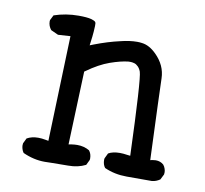

<svg xmlns="http://www.w3.org/2000/svg" viewBox="-59 -516 617 577"><g transform="rotate(10 250.0 -227.5)"><path d="M472.2 -27.3Q472.7 -29.8 472.7 -34.2Q472.7 -38.6 470.7 -44.7Q468.8 -50.8 464.4 -56.2Q454.6 -64.9 440.4 -64.9Q436.5 -64.9 431.6 -64L423.8 -62.5Q415.5 -272.5 414.6 -310.5Q413.6 -350.1 382.3 -380.9Q360.8 -402.3 337.9 -404.8Q331.1 -405.8 323.7 -405.8Q300.8 -405.8 273.4 -398.9Q236.3 -390.6 195.8 -375L184.6 -370.6Q189 -402.8 189.5 -413.6Q190.4 -424.8 190.4 -430.4Q190.4 -436 190.2 -438.7Q189.9 -441.4 188 -443.4Q185.1 -446.3 175.3 -449.2Q162.6 -452.6 136.7 -452.6Q97.7 -452.6 62 -440.4L54.2 -424.8Q53.7 -423.3 53.7 -421.4Q53.7 -406.7 63 -395.5L85.4 -385.3L123 -387.7L112.3 -66.4L104 -67.9Q91.8 -70.3 81.1 -70.3Q61 -70.3 46.4 -62L38.6 -45.9Q38.1 -43.5 38.1 -39.3Q38.1 -35.2 39.8 -29.1Q41.5 -22.9 45.4 -17.6Q78.6 -2.4 112.3 -2.4Q114.3 -2.4 134.3 -2.9Q154.3 -3.4 184.1 -3.4Q213.9 -3.4 236.8 -15.1L244.6 -31.2Q245.1 -33.7 245.1 -35.6Q245.1 -50.3 237.3 -59.6Q221.2 -69.3 200.2 -69.3Q191.9 -69.3 182.6 -67.9L173.8 -66.4L182.1 -290L185.1 -292Q221.2 -317.9 252.9 -329.1Q284.7 -340.3 308.1 -342.8Q311 -342.8 315.2 -342.8Q319.3 -342.8 325.7 -341.1Q332 -339.4 337.6 -333.7Q343.3 -328.1 346.7 -318.8Q354 -297.4 362.3 -64.9L353.5 -65.9Q340.8 -67.9 330.6 -67.9Q308.6 -67.9 295.4 -60.1L287.6 -43.9Q287.1 -41.5 287.1 -39.6Q287.1 -24.9 294.4 -15.6Q325.7 -1.5 362.3 -1.5H439.9Q452.6 -2.9 463.9 -10.7Z"/></g></svg>

Font: Bakudai
Style: ExtraLight
Weight: 200
Version: Version 1.48